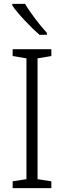

<svg xmlns="http://www.w3.org/2000/svg" viewBox="-20 -967 329 987"><path d="M109 -947H43V-939C72 -896 138 -827 183 -788H221V-798C185 -837 136 -901 109 -947ZM244 0V-35L173 -46V-667L244 -679V-714H45V-679L116 -667V-46L45 -35V0Z"/></svg>

Font: Noto Sans Khmer SemiCondensed Light
Style: Regular
Weight: 300
Width: 4
Designer: Danh Hong and the Monotype Design Team
Foundry: Monotype Imaging Inc.
Version: Version 2.004